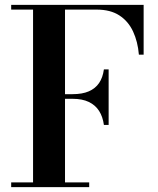

<svg xmlns="http://www.w3.org/2000/svg" viewBox="-20 -770 650 790"><path d="M407.5 -256Q403 -289.5 387.8 -313.5Q372.5 -337.5 345.5 -350.5Q318.5 -363.5 278 -363.5H212.5V-382.5H278Q318.5 -382.5 345.5 -394.2Q372.5 -406 387.8 -428.5Q403 -451 407.5 -484.5H427V-256ZM571 -750V-545H551.5Q547 -598.5 527.5 -640.5Q508 -682.5 471.2 -706.5Q434.5 -730.5 377.5 -730.5H247.5V-19.5H347V0H26V-19.5H116V-730.5H26V-750Z"/></svg>

Font: Bodoni Moda 11pt SemiBold
Style: Regular
Weight: 600
Designer: Owen Earl
Foundry: indestructible type
Version: Version 2.004